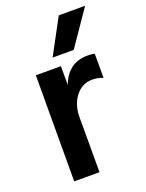

<svg xmlns="http://www.w3.org/2000/svg" viewBox="-138 -794 656 863"><g transform="rotate(-20 190.0 -362.5)"><path d="M380 -725 264 -556H163L254 -725ZM185 -507V-417Q220 -511 313 -511Q334 -511 347 -508V-392Q324 -402 296 -402Q247 -402 216 -362Q185 -322 185 -262V0H64L65 -507Z"/></g></svg>

Font: Hind Semibold
Style: Regular
Weight: 600
Designer: Manushi Parikh, Satya Rajpurohit
Foundry: Indian Type Foundry
Version: Version 1.201;PS 1.0;hotconv 1.0.78;makeotf.lib2.5.61930; tt